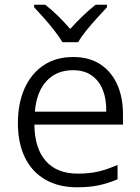

<svg xmlns="http://www.w3.org/2000/svg" viewBox="-20 -785 596 815"><path d="M290 -543Q359 -543 406 -512Q453 -481 477.5 -426.5Q502 -372 502 -300V-256H126Q127 -155 174.5 -101.5Q222 -48 310 -48Q360 -48 398 -57Q436 -66 479 -85V-24Q439 -7 399.5 1.5Q360 10 307 10Q229 10 172.5 -22.5Q116 -55 86 -116Q56 -177 56 -262Q56 -346 84 -409Q112 -472 164.5 -507.5Q217 -543 290 -543ZM290 -487Q220 -487 177.5 -441Q135 -395 128 -311H431Q432 -364 416.5 -403Q401 -442 369.5 -464.5Q338 -487 290 -487ZM245 -606Q232 -628 211 -655Q190 -682 166.5 -708.5Q143 -735 125 -754V-765H172Q199 -744 226.5 -717Q254 -690 278 -662Q303 -690 331 -717Q359 -744 386 -765H434V-754Q416 -735 392 -708.5Q368 -682 346 -655Q324 -628 312 -606Z"/></svg>

Font: Noto Sans Oriya Light
Style: Regular
Weight: 300
Version: Version 2.003